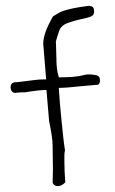

<svg xmlns="http://www.w3.org/2000/svg" viewBox="-20 -630 392 653"><path d="M314 -342 258 -337Q255 -337 246.5 -336Q238 -335 227 -334Q216 -333 204 -332Q192 -331 180 -331Q181 -310 183.5 -281Q186 -252 189 -222Q192 -192 195 -164.5Q198 -137 201 -119Q199 -111 199 -101Q199 -91 199 -78Q199 -50 202 -10Q190 3 176 3Q165 3 159 -8Q159 -17 159.5 -29.5Q160 -42 160 -57Q160 -72 159.5 -89.5Q159 -107 159 -128V-134Q159 -162 147 -218L138 -324Q125 -324 107 -322Q89 -320 65 -316H59Q49 -316 40 -315Q31 -314 30 -314Q16 -317 16 -334Q16 -347 29 -350H28Q34 -350 42 -351Q49 -352 59 -353Q69 -354 83 -356Q91 -357 99 -358Q106 -359 114.5 -359.5Q123 -360 131 -360H137L127 -481Q127 -499 135 -521.5Q143 -544 160 -574Q170 -580 178 -585Q186 -590 198.5 -594Q211 -598 230 -602Q249 -606 281 -610Q291 -610 295.5 -606Q300 -602 300 -591Q300 -581 294.5 -577Q289 -573 278 -570Q267 -567 250 -563.5Q233 -560 211 -552Q188 -544 181.5 -525.5Q175 -507 170 -489Q170 -487 170.5 -478.5Q171 -470 171 -460Q171 -450 171.5 -441Q172 -432 172 -428V-422Q172 -412 173.5 -398.5Q175 -385 180 -367Q210 -367 226.5 -368.5Q243 -370 253 -372Q263 -374 268.5 -375.5Q274 -377 283 -377Q292 -377 306 -374.5Q320 -372 320 -357Q320 -346 314 -342Z"/></svg>

Font: Gaegu Light
Style: Regular
Weight: 300
Designer: JIKJI
Foundry: JIKJI
Version: Version 1.00